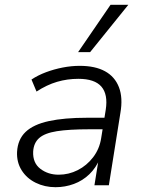

<svg xmlns="http://www.w3.org/2000/svg" viewBox="-20 -771 597 799"><path d="M211 8Q166 8 128.5 -10.5Q91 -29 70 -62.5Q49 -96 51 -139Q54 -191 86.5 -222Q119 -253 183 -267Q247 -281 343 -281H426L418 -233H351Q267 -233 216.5 -225Q166 -217 143 -196.5Q120 -176 118 -140Q116 -93 148 -68.5Q180 -44 224 -44Q266 -44 303.5 -63Q341 -82 367.5 -116.5Q394 -151 401 -196L420 -314Q430 -378 402 -410.5Q374 -443 306 -443Q260 -443 217.5 -430.5Q175 -418 132 -390L111 -440Q138 -458 171.5 -470.5Q205 -483 241 -490Q277 -497 312 -497Q376 -497 417 -474.5Q458 -452 475 -408Q492 -364 481 -301L433 0H373L391 -112H396Q380 -73 352 -46Q324 -19 287.5 -5.5Q251 8 211 8ZM305 -554 440 -751H514L355 -554Z"/></svg>

Font: Nunito Sans 10pt Light
Style: Italic
Weight: 300
Italic angle: -9°
Designer: Vernon Adams
Foundry: Vernon Adams
Version: Version 3.101;gftools[0.9.27]